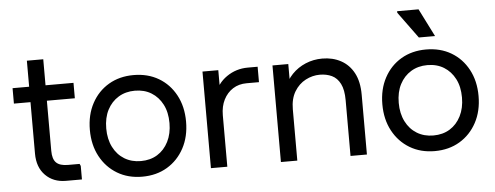

<svg xmlns="http://www.w3.org/2000/svg" viewBox="-49 -851 2556 992"><g transform="rotate(-5 1229.0 -355.5)"><path d="M257 0Q192 0 151 -41.5Q110 -83 110 -154V-636H195V-161Q195 -118 214 -99.5Q233 -81 275 -81H335L340 -70V0ZM24 -421V-501H340V-421Z M652 13Q579 13 523 -20.5Q467 -54 435 -113.5Q403 -173 403 -251Q403 -329 435 -388.5Q467 -448 523 -481Q579 -514 652 -514Q726 -514 782 -481Q838 -448 870 -388.5Q902 -329 902 -251Q902 -173 870 -113.5Q838 -54 782 -20.5Q726 13 652 13ZM652 -68Q701 -68 737.5 -90.5Q774 -113 795 -154.5Q816 -196 816 -251Q816 -307 795 -347.5Q774 -388 737.5 -410.5Q701 -433 652 -433Q604 -433 567 -410.5Q530 -388 509 -347.5Q488 -307 488 -251Q488 -196 509 -154.5Q530 -113 567 -90.5Q604 -68 652 -68Z M1009 0V-501H1091V-360L1067 -375Q1085 -433 1134 -467Q1183 -501 1244 -501H1295V-421H1231Q1190 -421 1159.5 -401.5Q1129 -382 1111.5 -347.5Q1094 -313 1094 -267V0Z M1372 0V-501H1454V-360L1430 -375Q1444 -418 1474 -449Q1504 -480 1544.5 -497Q1585 -514 1631 -514Q1685 -514 1727.5 -491Q1770 -468 1794 -423Q1818 -378 1818 -310V0H1733V-289Q1733 -343 1717 -374.5Q1701 -406 1673.5 -419Q1646 -432 1611 -432Q1573 -432 1537.5 -413.5Q1502 -395 1479.5 -358Q1457 -321 1457 -266V0Z M2169 13Q2096 13 2040 -20.5Q1984 -54 1952 -113.5Q1920 -173 1920 -251Q1920 -329 1952 -388.5Q1984 -448 2040 -481Q2096 -514 2169 -514Q2243 -514 2299 -481Q2355 -448 2387 -388.5Q2419 -329 2419 -251Q2419 -173 2387 -113.5Q2355 -54 2299 -20.5Q2243 13 2169 13ZM2169 -68Q2218 -68 2254.5 -90.5Q2291 -113 2312 -154.5Q2333 -196 2333 -251Q2333 -307 2312 -347.5Q2291 -388 2254.5 -410.5Q2218 -433 2169 -433Q2121 -433 2084 -410.5Q2047 -388 2026 -347.5Q2005 -307 2005 -251Q2005 -196 2026 -154.5Q2047 -113 2084 -90.5Q2121 -68 2169 -68ZM2222 -579H2138L2038 -716V-724H2149Z"/></g></svg>

Font: Fustat Medium
Style: Regular
Weight: 500
Designer: Mohamed Gaber, Khaled Hosny, Laura Garcia Mut
Foundry: Kief Type Foundry, Alif Type Foundry, Hard Type Foundry
Version: Version 1.007